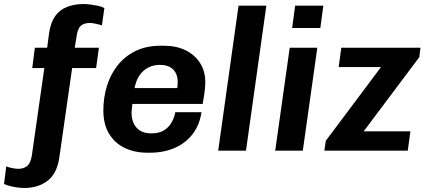

<svg xmlns="http://www.w3.org/2000/svg" viewBox="-113 -748 2116 953"><path d="M8 185Q-8 185 -27 182.5Q-46 180 -63.5 175.5Q-81 171 -93 165L-82 78Q-70 83 -51.5 86.5Q-33 90 -22 90Q4 90 21.5 76Q39 62 45 24L107 -410H47L60 -511H121L131 -586Q139 -638 161.5 -669Q184 -700 220.5 -714Q257 -728 301 -728Q317 -728 336 -725.5Q355 -723 374 -719Q393 -715 405 -708L393 -622Q381 -626 363 -630Q345 -634 333 -634Q303 -634 287.5 -619.5Q272 -605 267 -567L258 -511H378L364 -410H245L182 30Q171 112 124 148.5Q77 185 8 185Z M620 10Q553 10 503.5 -15Q454 -40 427 -86.5Q400 -133 400 -199Q400 -264 418 -322Q436 -380 471.5 -424.5Q507 -469 560 -495Q613 -521 685 -521H701Q761 -521 807 -499Q853 -477 879.5 -436Q906 -395 906 -339Q906 -326 904.5 -309.5Q903 -293 900 -274Q897 -255 893 -232H544Q543 -221 541.5 -209Q540 -197 540 -189Q540 -143 564.5 -114.5Q589 -86 639 -86Q678 -86 702.5 -102Q727 -118 740 -142.5Q753 -167 757 -191H887Q878 -128 843 -82.5Q808 -37 753.5 -13.5Q699 10 631 10ZM555 -311H767Q768 -320 768.5 -327Q769 -334 769 -341Q769 -381 746 -403.5Q723 -426 681 -426Q634 -426 600 -397Q566 -368 555 -311Z M970 0 1071 -720H1209L1108 0Z M1253 0 1325 -511H1462L1390 0ZM1337 -609 1352 -720H1492L1477 -609Z M1497 0 1504 -49 1778 -415H1568L1581 -511H1974L1968 -464L1692 -96H1924L1911 0Z"/></svg>

Font: Chivo SemiBold
Style: Italic
Weight: 600
Italic angle: -8.05°
Designer: Hector Gatti
Foundry: Omnibus-Type
Version: Version 2.002